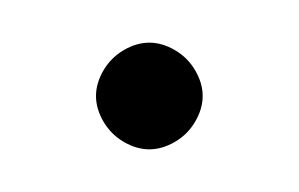

<svg xmlns="http://www.w3.org/2000/svg" viewBox="-20 -545 140 90"><path d="M25 -500Q25 -494 28.5 -488Q32 -482 38 -478.5Q44 -475 50 -475Q56 -475 62 -478.5Q68 -482 71.5 -488Q75 -494 75 -500Q75 -506 71.5 -512Q68 -518 62 -521.5Q56 -525 50 -525Q44 -525 38 -521.5Q32 -518 28.5 -512Q25 -506 25 -500Z"/></svg>

Font: Linefont ExtraLight
Style: Regular
Weight: 250
Monospace: yes
Version: Version 3.002;gftools[0.9.33]